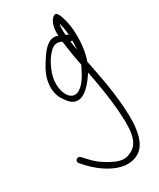

<svg xmlns="http://www.w3.org/2000/svg" viewBox="-229 -730 884 1066"><g transform="rotate(-30 212.5 -197.0)"><path d="M18 112C18 117 20 121 23 124L51 155C107 213 177 257 243 264C352 268 389 197 397 81C401 -52 375 -191 352 -306L349 -321C348 -326 346 -333 345 -340C361 -383 370 -445 368 -503C368 -539 362 -576 355 -600C348 -625 336 -674 309 -652C284 -632 275 -590 278 -545C230 -568 186 -520 162 -482C141 -450 113 -411 102 -362C90 -307 100 -260 127 -226C149 -191 180 -168 222 -186C256 -201 290 -241 319 -286C334 -209 352 -106 358 -24C366 83 370 192 291 220C259 238 221 227 192 213C156 196 112 169 78 131L49 100C46 97 41 94 36 94C27 94 18 102 18 112ZM134 -297C129 -342 140 -377 152 -406C166 -442 188 -475 212 -497C234 -517 256 -518 281 -506C287 -460 297 -392 308 -343L300 -327C276 -277 250 -237 216 -220C171 -201 141 -244 134 -297ZM314 -573C314 -583 315 -592 318 -599C324 -576 329 -553 331 -520C326 -523 321 -528 315 -530C314 -545 313 -560 314 -573ZM320 -485C324 -483 328 -483 332 -484C332 -466 331 -447 329 -427C325 -448 322 -468 320 -485Z"/></g></svg>

Font: Stray Cat
Style: SuCn
Weight: 400
Version: Version 1.0